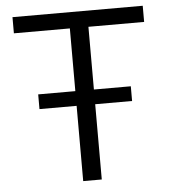

<svg xmlns="http://www.w3.org/2000/svg" viewBox="-51 -746 702 793"><g transform="rotate(-5 300.0 -350.0)"><path d="M262 0V-312H108V-373H262V-633H30V-700H570V-633H339V-373H492V-312H339V0Z"/></g></svg>

Font: Red Hat Mono VF Light
Style: Regular
Weight: 300
Monospace: yes
Designer: Pentagram, MCKL
Foundry: Pentagram, MCKL
Version: Version 1.023